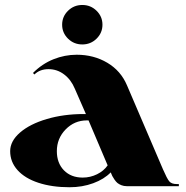

<svg xmlns="http://www.w3.org/2000/svg" viewBox="-20 -767 766 791"><path d="M260.3 -722.7Q284.5 -746.5 319.1 -746.5Q353.6 -746.5 377.8 -722.7Q402.1 -698.9 402.1 -665.2Q402.1 -631.6 377.8 -607.7Q353.6 -583.9 319.1 -583.9Q284.5 -583.9 260.3 -607.7Q236 -631.6 236 -665.2Q236 -698.9 260.3 -722.7ZM333.9 -297.2 288 -402.1Q272.7 -438.8 244.1 -460.4Q215.5 -482.1 180.1 -482.1Q143.8 -482.1 121.9 -460.2L115.8 -466.3Q153.8 -504.4 200.4 -522.9Q246.9 -541.5 295.9 -541.5Q366.3 -541.5 422 -508.5Q477.7 -475.5 503.1 -415.6L651.2 -69.9Q667.8 -31.5 677.2 -20.1Q686.6 -8.7 708.5 -8.7H716.8V0H502.2Q490.4 0 480.3 -3.9Q470.3 -7.9 463.9 -13.1Q457.6 -18.4 451.7 -27.1Q445.8 -35.8 442.7 -41.7Q439.7 -47.6 436.2 -56.8Q409.1 -28.8 364.1 -12.2Q319.1 4.4 266.6 4.4Q194.1 4.4 138.3 -14Q82.6 -32.3 52.2 -66.2Q21.9 -100.1 21.9 -144.2Q21.9 -185.8 62.5 -220.9Q103.1 -256.1 172.9 -276.7Q242.6 -297.2 324.7 -297.2ZM423.5 -85.7 344.8 -271H337.8Q286.7 -271 250.4 -233.8Q214.2 -196.7 214.2 -144.2Q214.2 -95.3 243.4 -65.3Q272.7 -35.4 320.8 -35.4Q351.8 -35.4 379.6 -49Q407.3 -62.5 423.5 -85.7Z"/></svg>

Font: Wabroye
Style: Medium
Weight: 500
Designer: gluk
Foundry: gluk
Version: Version 0.14